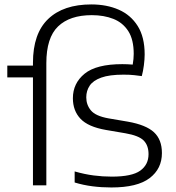

<svg xmlns="http://www.w3.org/2000/svg" viewBox="-20 -838 797 868"><path d="M483.5 9.5Q439 9.5 398 4.2Q357 -1 317.5 -13V-63Q363 -50 403.5 -44.8Q444 -39.5 485.5 -39.5Q576.5 -39.5 614 -66.5Q651.5 -93.5 651.5 -141Q651.5 -180.5 629.5 -202.8Q607.5 -225 547 -235.5L459 -250.5Q378.5 -264.5 344 -301Q309.5 -337.5 309.5 -394Q309.5 -461.5 362.5 -504.8Q415.5 -548 533 -548Q555 -548 580 -546Q584.5 -572 584.5 -594.5Q584.5 -659 560 -697.2Q535.5 -735.5 492.8 -752.5Q450 -769.5 395 -769.5Q295.5 -769.5 242.5 -718.5Q189.5 -667.5 189.5 -552.5V0H129V-488H13V-541.5H129V-554Q129 -686.5 197.8 -752.2Q266.5 -818 393 -818Q462.5 -818 516.8 -794.2Q571 -770.5 602.5 -720.5Q634 -670.5 634 -592Q634 -570.5 630.5 -543.2Q627 -516 621 -494Q607 -496 587.2 -498.2Q567.5 -500.5 538.5 -500.5Q474.5 -500.5 437.8 -487.2Q401 -474 385.5 -450.8Q370 -427.5 370 -398Q370 -364 391 -338.8Q412 -313.5 470 -303L558 -288Q640 -273.5 676 -240.2Q712 -207 712 -146Q712 -75 656.5 -32.8Q601 9.5 483.5 9.5Z"/></svg>

Font: Encode Sans Expanded Light
Style: Regular
Weight: 300
Width: 7
Designer: Multiple Designers
Foundry: Impallari Type
Version: Version 3.000; ttfautohint (v1.8.3) -l 8 -r 50 -G 200 -x 14 